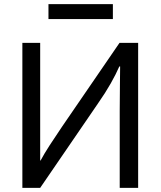

<svg xmlns="http://www.w3.org/2000/svg" viewBox="-20 -907 775 927"><path d="M88 0V-700H174V-132H176Q193 -164 219.5 -205Q246 -246 280 -296L557 -700H647V0H558V-370Q558 -444 559 -498Q560 -552 560 -586H556Q540 -549 514.5 -504Q489 -459 452 -406L174 0ZM214 -815V-887H525V-815Z"/></svg>

Font: Liter
Style: Regular
Weight: 400
Designer: Anton Skugarov
Foundry: skugi
Version: Version 1.004; ttfautohint (v1.8.4.7-5d5b)